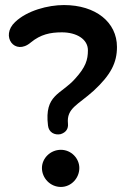

<svg xmlns="http://www.w3.org/2000/svg" viewBox="-20 -735 499 760"><path d="M220 -204C242 -211 251 -226 249 -246C243 -307 288 -319 351 -376C419 -439 443 -487 443 -549C443 -647 359 -715 233 -715C170 -715 87 -693 40 -648C-20 -592 39 -513 102 -567C141 -599 179 -607 225 -607C283 -607 328 -580 328 -536C328 -498 319 -469 277 -423C221 -360 155 -361 170 -238C173 -211 196 -199 220 -204ZM221 5C262 5 294 -30 294 -70C294 -108 262 -142 221 -142C179 -142 146 -108 146 -70C146 -30 179 5 221 5Z"/></svg>

Font: SN Pro SemiBold
Style: Regular
Weight: 600
Designer: Tobias Whetton
Foundry: Supernotes
Version: Version 1.003;Glyphs 3.3 (3324)